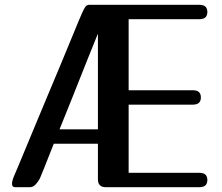

<svg xmlns="http://www.w3.org/2000/svg" viewBox="-20 -780 926 800"><path d="M811 -60Q844 -60 844 -30Q844 0 811 0H421Q388 0 388 -33V-181H204Q180 -120 164 -80Q148 -40 146 -36Q139 -23 128.5 -11.5Q118 0 104 0H43Q30 0 30 -14Q30 -27 40 -50Q42 -54 54.5 -84Q67 -114 87 -162Q107 -210 131.5 -269Q156 -328 182 -390Q208 -452 232.5 -510.5Q257 -569 276.5 -617Q296 -665 308.5 -694.5Q321 -724 323 -728Q330 -744 336 -752Q342 -760 352 -760H417Q418 -760 418 -760H421H811Q844 -760 844 -730Q844 -700 811 -700H516V-404H784Q817 -404 817 -374Q817 -344 784 -344H516V-60ZM228 -241H388V-640Q367 -589 340 -521Q313 -453 284 -380Q255 -307 228 -241Z"/></svg>

Font: Yusei Magic
Style: Regular
Weight: 400
Designer: Tanukizamurai
Foundry: Yusei Magic Project
Version: Version 1.200